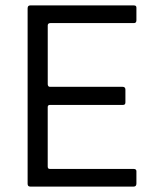

<svg xmlns="http://www.w3.org/2000/svg" viewBox="-20 -687 595 707"><path d="M81.7 -10.3V-656Q81.7 -667 91 -667H473.5Q482.3 -667 482.3 -658.8V-612.3Q482.3 -602 473.2 -602H165.5Q155.8 -601.8 155.8 -593.2V-376.3Q156.7 -367.3 163.8 -367.3H431.5Q441.7 -367.3 441.8 -357V-310Q441.8 -300.8 433.5 -300.7H164.3Q155.7 -300.7 155.7 -292.7V-73.8Q155.7 -65 163.2 -65H471.5Q482.3 -65 482.3 -56.7V-11.3Q482.3 -0.2 472.8 0H91Q81.7 0 81.7 -10.3Z"/></svg>

Font: Vivano Light
Style: Regular
Weight: 300
Designer: Joe Prince, Josias Burgherr
Version: Version 2.064;September 19, 2022;FontCreator 14.0.0.2877 64-